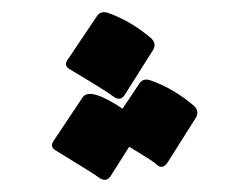

<svg xmlns="http://www.w3.org/2000/svg" viewBox="-20 -269 412 318"><path d="M211 -131Q217 -140 229 -136Q249 -129 267.5 -118Q286 -107 302 -93Q310 -85 305 -75L257 1Q249 12 240 4Q236 0 224 -7.5Q212 -15 194 -26L163 23Q156 33 145 26Q140 22 121.5 10.5Q103 -1 72 -20Q62 -26 69 -36L117 -108Q129 -125 183 -89ZM141 -243Q147 -251 158 -248Q178 -241 196.5 -230Q215 -219 231 -205Q239 -197 234 -187L186 -111Q179 -101 168 -109Q158 -117 96 -154Q85 -160 92 -170Z"/></svg>

Font: Amiri
Style: Bold
Weight: 700
Designer: Khaled Hosny
Version: Version 0.113